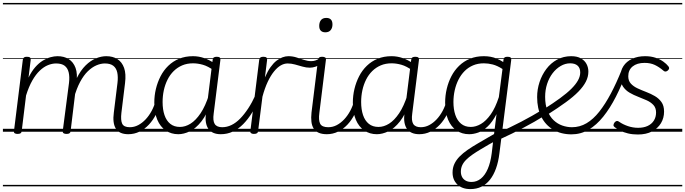

<svg xmlns="http://www.w3.org/2000/svg" viewBox="-20 -905 4707 1319"><path d="M862 17Q831 17 809.5 7.5Q788 -2 776 -21Q764 -40 760.5 -68Q757 -96 762 -132L787 -335Q792 -377 785.5 -407Q779 -437 758.5 -453Q738 -469 700 -469Q672 -469 642 -456Q612 -443 583.5 -415.5Q555 -388 530.5 -342.5Q506 -297 488 -232L464 -231Q479 -311 506.5 -366.5Q534 -422 568 -455.5Q602 -489 639 -504Q676 -519 710 -519Q755 -519 786.5 -499Q818 -479 832.5 -438.5Q847 -398 839 -334L814 -130Q808 -79 819.5 -55Q831 -31 872 -31Q881 -31 885 -23.5Q889 -16 888.5 -7Q888 2 881.5 9.5Q875 17 862 17ZM100 15Q88 15 81 10.5Q74 6 76 -5L137 -496Q139 -506 145 -510.5Q151 -515 164 -515Q180 -515 186 -510Q192 -505 191 -494L176 -372Q197 -415 222 -443.5Q247 -472 274 -488.5Q301 -505 327 -512Q353 -519 375 -519Q420 -519 452 -499Q484 -479 499 -438.5Q514 -398 505 -334L465 -4Q464 6 457.5 10.5Q451 15 437 15Q424 15 417 10.5Q410 6 411 -5L454 -335Q459 -377 452 -407Q445 -437 424.5 -453Q404 -469 365 -469Q338 -469 309.5 -457.5Q281 -446 253.5 -420Q226 -394 202 -352Q178 -310 159 -249L129 -4Q128 6 121.5 10.5Q115 15 100 15ZM0 365H964V375H0ZM0 -20H964V0H0ZM0 -505H964V-500H0ZM0 -885H964V-875H0Z M861 17Q850 17 845 9.5Q840 2 841 -7Q842 -16 849.5 -23.5Q857 -31 871 -31Q902 -31 929.5 -45.5Q957 -60 980.5 -85Q1004 -110 1022 -143.5Q1040 -177 1050 -216Q1052 -227 1061 -228.5Q1070 -230 1077.5 -225Q1085 -220 1083 -209Q1073 -162 1052.5 -121Q1032 -80 1003 -49Q974 -18 938 -0.5Q902 17 861 17ZM964 365V375ZM964 -20V0ZM964 -505V-500ZM964 -885V-875Z M1205 17Q1156 17 1118.5 -8.5Q1081 -34 1060.5 -82.5Q1040 -131 1040 -200Q1040 -248 1051 -294Q1062 -340 1083 -381Q1104 -422 1136 -453Q1168 -484 1210.5 -501.5Q1253 -519 1306 -519Q1345 -519 1382.5 -506Q1420 -493 1454 -469L1449 -421Q1409 -450 1374 -460Q1339 -470 1306 -470Q1265 -470 1232 -456Q1199 -442 1173.5 -417Q1148 -392 1131 -358Q1114 -324 1105.5 -285Q1097 -246 1097 -204Q1097 -153 1110 -114.5Q1123 -76 1149.5 -54.5Q1176 -33 1216 -33Q1253 -33 1289 -55.5Q1325 -78 1358 -127Q1391 -176 1416 -255L1432 -209Q1403 -121 1364 -71.5Q1325 -22 1283.5 -2.5Q1242 17 1205 17ZM1497 17Q1467 17 1445.5 7.5Q1424 -2 1411.5 -20Q1399 -38 1394.5 -64.5Q1390 -91 1395 -126L1441 -495Q1442 -506 1449 -510.5Q1456 -515 1469 -515Q1484 -515 1490 -509.5Q1496 -504 1494 -493L1448 -125Q1441 -76 1455 -53.5Q1469 -31 1507 -31Q1515 -31 1519 -23.5Q1523 -16 1522 -7Q1521 2 1515 9.5Q1509 17 1497 17ZM964 365H1599V375H964ZM964 -20H1599V0H964ZM964 -505H1599V-500H964ZM964 -885H1599V-875H964Z M1496 17Q1485 17 1480 9.5Q1475 2 1476 -7Q1477 -16 1484.5 -23.5Q1492 -31 1506 -31Q1539 -31 1570 -46Q1601 -61 1629.5 -90Q1658 -119 1685 -160Q1712 -201 1735 -252Q1740 -263 1749 -262.5Q1758 -262 1764 -254.5Q1770 -247 1765 -237Q1741 -179 1712.5 -132.5Q1684 -86 1651 -52.5Q1618 -19 1579.5 -1Q1541 17 1496 17ZM1599 365V375ZM1599 -20V0ZM1599 -505V-500ZM1599 -885V-875Z M1724 15Q1712 15 1705 10Q1698 5 1700 -5L1761 -496Q1763 -506 1769.5 -510.5Q1776 -515 1789 -515Q1804 -515 1810 -510Q1816 -505 1815 -494L1800 -373Q1818 -415 1838 -443Q1858 -471 1879 -487.5Q1900 -504 1921 -511.5Q1942 -519 1961 -519Q1971 -519 1976.5 -511.5Q1982 -504 1981 -494Q1980 -484 1974 -476.5Q1968 -469 1956 -469Q1932 -469 1908.5 -455.5Q1885 -442 1862 -413.5Q1839 -385 1819 -342.5Q1799 -300 1783 -241L1753 -4Q1752 6 1745 10.5Q1738 15 1724 15ZM1599 365H2003V375H1599ZM1599 -20H2003V0H1599ZM1599 -505H2003V-500H1599ZM1599 -885H2003V-875H1599Z M2108 -440Q2084 -440 2058 -447.5Q2032 -455 2006.5 -462Q1981 -469 1956 -469Q1945 -469 1940 -476.5Q1935 -484 1935.5 -494Q1936 -504 1942.5 -511.5Q1949 -519 1961 -519Q1990 -519 2016.5 -510.5Q2043 -502 2068.5 -493.5Q2094 -485 2118 -485Q2133 -485 2145.5 -489Q2158 -493 2171 -501Q2179 -507 2185.5 -502.5Q2192 -498 2194 -489Q2196 -480 2189 -473Q2168 -454 2148 -447Q2128 -440 2108 -440ZM2003 365V375ZM2003 -20V0ZM2003 -505V-500ZM2003 -885V-875Z M2226 17Q2193 17 2170.5 7.5Q2148 -2 2135.5 -21Q2123 -40 2119.5 -68Q2116 -96 2120 -132L2165 -496Q2167 -506 2173.5 -510.5Q2180 -515 2193 -515Q2207 -515 2214 -510Q2221 -505 2219 -494L2174 -130Q2167 -79 2179.5 -55Q2192 -31 2235 -31Q2245 -31 2249.5 -23.5Q2254 -16 2253 -7Q2252 2 2245 9.5Q2238 17 2226 17ZM2215 -683Q2195 -683 2184 -694Q2173 -705 2173 -727Q2173 -752 2185 -767Q2197 -782 2222 -782Q2242 -782 2253 -771Q2264 -760 2264 -737Q2264 -713 2251.5 -698Q2239 -683 2215 -683ZM2003 365H2328V375H2003ZM2003 -20H2328V0H2003ZM2003 -505H2328V-500H2003ZM2003 -885H2328V-875H2003Z M2225 17Q2214 17 2209 9.5Q2204 2 2205 -7Q2206 -16 2213.5 -23.5Q2221 -31 2235 -31Q2266 -31 2293.5 -45.5Q2321 -60 2344.5 -85Q2368 -110 2386 -143.5Q2404 -177 2414 -216Q2416 -227 2425 -228.5Q2434 -230 2441.5 -225Q2449 -220 2447 -209Q2437 -162 2416.5 -121Q2396 -80 2367 -49Q2338 -18 2302 -0.5Q2266 17 2225 17ZM2328 365V375ZM2328 -20V0ZM2328 -505V-500ZM2328 -885V-875Z M2569 17Q2520 17 2482.5 -8.5Q2445 -34 2424.5 -82.5Q2404 -131 2404 -200Q2404 -248 2415 -294Q2426 -340 2447 -381Q2468 -422 2500 -453Q2532 -484 2574.5 -501.5Q2617 -519 2670 -519Q2709 -519 2746.5 -506Q2784 -493 2818 -469L2813 -421Q2773 -450 2738 -460Q2703 -470 2670 -470Q2629 -470 2596 -456Q2563 -442 2537.5 -417Q2512 -392 2495 -358Q2478 -324 2469.5 -285Q2461 -246 2461 -204Q2461 -153 2474 -114.5Q2487 -76 2513.5 -54.5Q2540 -33 2580 -33Q2617 -33 2653 -55.5Q2689 -78 2722 -127Q2755 -176 2780 -255L2796 -209Q2767 -121 2728 -71.5Q2689 -22 2647.5 -2.5Q2606 17 2569 17ZM2861 17Q2831 17 2809.5 7.5Q2788 -2 2775.5 -20Q2763 -38 2758.5 -64.5Q2754 -91 2759 -126L2805 -495Q2806 -506 2813 -510.5Q2820 -515 2833 -515Q2848 -515 2854 -509.5Q2860 -504 2858 -493L2812 -125Q2805 -76 2819 -53.5Q2833 -31 2871 -31Q2879 -31 2883 -23.5Q2887 -16 2886 -7Q2885 2 2879 9.5Q2873 17 2861 17ZM2328 365H2963V375H2328ZM2328 -20H2963V0H2328ZM2328 -505H2963V-500H2328ZM2328 -885H2963V-875H2328Z M2860 17Q2849 17 2844 9.5Q2839 2 2840 -7Q2841 -16 2848.5 -23.5Q2856 -31 2870 -31Q2901 -31 2928.5 -45.5Q2956 -60 2979.5 -85Q3003 -110 3021 -143.5Q3039 -177 3049 -216Q3051 -227 3060 -228.5Q3069 -230 3076.5 -225Q3084 -220 3082 -209Q3072 -162 3051.5 -121Q3031 -80 3002 -49Q2973 -18 2937 -0.5Q2901 17 2860 17ZM2963 365V375ZM2963 -20V0ZM2963 -505V-500ZM2963 -885V-875Z M3211 394Q3155 394 3122 362.5Q3089 331 3089 280Q3089 248 3101.5 221Q3114 194 3137 170.5Q3160 147 3192.5 124.5Q3225 102 3265 79Q3284 68 3302 57.5Q3320 47 3338 36.5Q3356 26 3374 16L3391 -121Q3362 -66 3330 -36Q3298 -6 3265.5 5.5Q3233 17 3203 17Q3154 17 3116.5 -8.5Q3079 -34 3058.5 -82.5Q3038 -131 3038 -200Q3038 -248 3049 -294.5Q3060 -341 3081 -381.5Q3102 -422 3134 -453Q3166 -484 3208.5 -501.5Q3251 -519 3304 -519Q3328 -519 3350 -515Q3372 -511 3393.5 -502Q3415 -493 3437 -479L3439 -496Q3441 -507 3447 -511Q3453 -515 3467 -515Q3482 -515 3488 -509.5Q3494 -504 3492 -493L3411 147Q3404 206 3387.5 252Q3371 298 3346 329.5Q3321 361 3287.5 377.5Q3254 394 3211 394ZM3219 345Q3255 345 3283.5 322Q3312 299 3331 255Q3350 211 3358 148L3367 72Q3352 80 3338 88Q3324 96 3310 104.5Q3296 113 3282 121Q3250 140 3225 157.5Q3200 175 3182 193Q3164 211 3155 231Q3146 251 3146 274Q3146 294 3154 310Q3162 326 3178.5 335.5Q3195 345 3219 345ZM3214 -33Q3249 -33 3284 -53.5Q3319 -74 3351 -119Q3383 -164 3407 -238L3432 -431Q3396 -454 3365 -462Q3334 -470 3304 -470Q3263 -470 3230 -456Q3197 -442 3172 -417Q3147 -392 3130 -358.5Q3113 -325 3104 -285.5Q3095 -246 3095 -204Q3095 -154 3108 -115.5Q3121 -77 3147.5 -55Q3174 -33 3214 -33ZM2963 365H3598V375H2963ZM2963 -20H3598V0H2963ZM2963 -505H3598V-500H2963ZM2963 -885H3598V-875H2963Z M3414 52Q3407 56 3402 50.5Q3397 45 3394.5 36.5Q3392 28 3393.5 19.5Q3395 11 3402 8Q3443 -11 3483 -30Q3523 -49 3561 -69Q3599 -89 3634.5 -109Q3670 -129 3703 -150Q3710 -155 3715.5 -150.5Q3721 -146 3724.5 -138Q3728 -130 3728 -122Q3728 -114 3722 -111Q3687 -89 3651 -68.5Q3615 -48 3577 -28Q3539 -8 3498.5 12Q3458 32 3414 52ZM3598 365V375ZM3598 -20V0ZM3598 -505V-500ZM3598 -885V-875Z M3907 18Q3834 18 3780.5 -14Q3727 -46 3698.5 -103Q3670 -160 3670 -238Q3670 -291 3686.5 -341Q3703 -391 3733.5 -431.5Q3764 -472 3807.5 -495.5Q3851 -519 3904 -519Q3945 -519 3971 -504Q3997 -489 4009.5 -465Q4022 -441 4022 -413Q4022 -378 4005 -344.5Q3988 -311 3954 -276Q3920 -241 3867 -202.5Q3814 -164 3742 -118L3713 -153Q3779 -195 3827 -230Q3875 -265 3905.5 -295.5Q3936 -326 3951 -353.5Q3966 -381 3966 -407Q3966 -438 3948 -454Q3930 -470 3897 -470Q3863 -470 3831.5 -451.5Q3800 -433 3776 -401.5Q3752 -370 3738.5 -328.5Q3725 -287 3725 -240Q3725 -184 3741 -144Q3757 -104 3783.5 -79Q3810 -54 3843 -42.5Q3876 -31 3910 -31Q3920 -31 3924.5 -23.5Q3929 -16 3928.5 -6.5Q3928 3 3922.5 10.5Q3917 18 3907 18ZM3598 365H4086V375H3598ZM3598 -20H4086V0H3598ZM3598 -505H4086V-500H3598ZM3598 -885H4086V-875H3598Z M3905 18Q3897 18 3892 10.5Q3887 3 3887.5 -6.5Q3888 -16 3893.5 -23.5Q3899 -31 3909 -31Q3963 -31 4009.5 -58.5Q4056 -86 4097 -138Q4138 -190 4176.5 -262.5Q4215 -335 4251 -425Q4255 -435 4265 -435Q4275 -435 4282.5 -429Q4290 -423 4286 -413Q4251 -319 4211 -240.5Q4171 -162 4124.5 -104Q4078 -46 4024 -14Q3970 18 3905 18ZM4086 365H4136V375H4086ZM4086 -20H4136V0H4086ZM4086 -505H4136V-500H4086ZM4086 -885H4136V-875H4086Z M4362 19Q4325 19 4294 11.5Q4263 4 4240 -8Q4217 -20 4202 -32Q4194 -38 4194.5 -46Q4195 -54 4202 -64Q4210 -73 4217.5 -74Q4225 -75 4234 -68Q4260 -50 4294 -38.5Q4328 -27 4364 -27Q4401 -27 4428.5 -39.5Q4456 -52 4471.5 -76Q4487 -100 4487 -132Q4487 -164 4469 -183.5Q4451 -203 4423.5 -215.5Q4396 -228 4364.5 -240Q4333 -252 4305.5 -268Q4278 -284 4260 -310Q4242 -336 4242 -378Q4242 -419 4263 -451Q4284 -483 4322.5 -501Q4361 -519 4412 -519Q4451 -519 4482.5 -508.5Q4514 -498 4536.5 -482Q4559 -466 4572 -449Q4578 -441 4576.5 -434Q4575 -427 4567 -420Q4560 -414 4552 -413.5Q4544 -413 4537 -420Q4508 -445 4478 -459Q4448 -473 4408 -473Q4356 -473 4326 -448.5Q4296 -424 4296 -381Q4296 -350 4314 -330.5Q4332 -311 4360 -298Q4388 -285 4419.5 -273Q4451 -261 4478.5 -245Q4506 -229 4524 -204Q4542 -179 4542 -138Q4542 -94 4520.5 -58.5Q4499 -23 4459 -2Q4419 19 4362 19ZM4136 365H4667V375H4136ZM4136 -20H4667V0H4136ZM4136 -505H4667V-500H4136ZM4136 -885H4667V-875H4136Z"/></svg>

Font: Playwrite GB J Guides
Style: Italic
Weight: 400
Italic angle: -7.01216°
Designer: Veronika Burian, José Scaglione
Foundry: TypeTogether
Version: Version 1.003